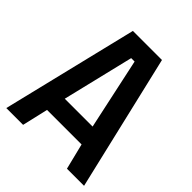

<svg xmlns="http://www.w3.org/2000/svg" viewBox="-187 -764 873 873"><g transform="rotate(45 250.0 -327.5)"><path d="M0 0 159 -655H346L500 0H390L359 -125H137L108 0ZM337 -218 263 -562H241L158 -218Z"/></g></svg>

Font: TypoPRO Lekton
Style: Bold
Weight: 700
Monospace: yes
Designer: Paolo Mazzetti, Luciano Perondi, Raffaele Flato, Elena Papassissa, Emilio Macchia, Michela Povoleri, Tobias Seemiller, R
Version: Version 34.000